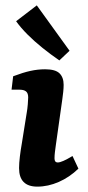

<svg xmlns="http://www.w3.org/2000/svg" viewBox="-20 -688 327 715"><path d="M212 -318 188 -148Q186 -134 184.5 -121.5Q183 -109 183 -98Q183 -83 195 -83Q203 -83 216.5 -89Q230 -95 250 -107L272 -60Q239 -28 199 -10.5Q159 7 119 7Q51 7 51 -62Q51 -80 54 -105Q57 -130 61 -152L80 -271Q82 -282 83.5 -299.5Q85 -317 85 -325Q85 -341 77 -347.5Q69 -354 53 -354H23L29 -404Q66 -418 93.5 -424Q121 -430 148 -430Q186 -430 201.5 -415Q217 -400 217 -372Q217 -361 215.5 -346Q214 -331 212 -318ZM239 -499 201 -463Q169 -485 138.5 -509.5Q108 -534 82.5 -559.5Q57 -585 40 -609L117 -668Z"/></svg>

Font: Rasa
Style: Bold Italic
Weight: 700
Italic angle: -7.10001°
Designer: Anna Giedrys (Yrsa+Rasa design), David Brezina (Yrsa art-direction, Rasa art-direction, design)
Foundry: Rosetta Type Foundry
Version: Version 2.004